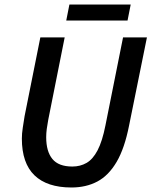

<svg xmlns="http://www.w3.org/2000/svg" viewBox="-20 -820 672 852"><path d="M297 12Q189 12 133 -42Q77 -96 77 -205Q77 -227 81 -253Q85 -279 89 -304L159 -654H267L194 -288Q190 -267 187.5 -248Q185 -229 185 -211Q185 -148 212.5 -114.5Q240 -81 301 -81Q336 -81 364 -97Q392 -113 413 -153Q434 -193 448 -264L526 -654H632L553 -264Q533 -162 497.5 -101.5Q462 -41 412 -14.5Q362 12 297 12ZM274 -729 288 -800H560L546 -729Z"/></svg>

Font: Source Sans 3 ExtraLight SemiBold
Style: Italic
Weight: 600
Italic angle: -11°
Version: Version 3.052;hotconv 1.1.0;makeotfexe 2.6.0